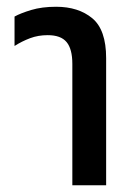

<svg xmlns="http://www.w3.org/2000/svg" viewBox="-20 -548 401 568"><path d="M194 0V-359Q194 -403 177 -423.5Q160 -444 121 -444Q93 -444 69 -435Q45 -426 23 -412V-499Q41 -509 72.5 -518.5Q104 -528 146 -528Q212 -528 253 -494Q294 -460 294 -376V0Z"/></svg>

Font: Noto Sans Thai UI Cond Med
Style: Regular
Weight: 500
Width: 3
Designer: Monotype Design Team
Foundry: Monotype Imaging Inc.
Version: Version 2.000; ttfautohint (v1.8.4.7-5d5b)